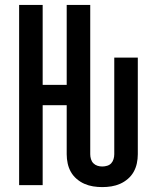

<svg xmlns="http://www.w3.org/2000/svg" viewBox="-20 -755 640 783"><path d="M397 8Q378 8 359.5 5Q341 2 324 -5.5Q307 -13 292.5 -25.5Q278 -38 269 -54Q260 -70 256 -88.5Q252 -107 252 -126V-326H154V0H58V-735H154V-409H252V-735H348V-126Q348 -116 351 -106Q354 -96 361 -89Q368 -82 377.5 -79Q387 -76 397 -76Q407 -76 417 -79Q427 -82 433.5 -89Q440 -96 443 -106Q446 -116 446 -126V-520H542V-126Q542 -107 538 -88.5Q534 -70 525 -54Q516 -38 501.5 -25.5Q487 -13 470 -5.5Q453 2 434.5 5Q416 8 397 8Z"/></svg>

Font: Iosevka Fixed Curly Md Ex
Style: Regular
Weight: 500
Width: 7
Monospace: yes
Designer: Belleve Invis
Foundry: Belleve Invis
Version: Version 30.1.2